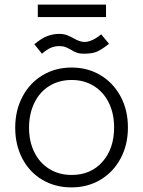

<svg xmlns="http://www.w3.org/2000/svg" viewBox="-20 -803 621 833"><path d="M46 -249Q46 -324 77.5 -383.5Q109 -443 164.5 -476.5Q220 -510 291 -510Q361 -510 416.5 -476.5Q472 -443 503.5 -384Q535 -325 535 -250Q535 -175 503.5 -116Q472 -57 416.5 -23.5Q361 10 290 10Q219 10 163.5 -23Q108 -56 77 -115Q46 -174 46 -249ZM475 -250Q475 -311 452 -357.5Q429 -404 387 -430Q345 -456 291 -456Q236 -456 194 -430Q152 -404 129 -356.5Q106 -309 106 -249Q106 -189 129 -142.5Q152 -96 194 -70Q236 -44 291 -44Q374 -44 424.5 -101Q475 -158 475 -250ZM236 -656Q255 -656 269 -651Q283 -646 301 -636Q327 -621 346 -621Q379 -621 419 -654L453 -613Q423 -589 402 -579.5Q381 -570 344 -570Q326 -570 314.5 -574Q303 -578 288 -587Q274 -595 263.5 -599Q253 -603 237 -603Q219 -603 202.5 -596.5Q186 -590 162 -570L129 -611Q160 -637 185.5 -646.5Q211 -656 236 -656ZM144 -783H440V-729H144Z"/></svg>

Font: Bellota Text
Style: Regular
Weight: 400
Designer: Kemie Guaida
Foundry: Kemie Guaida
Version: Version 4.001